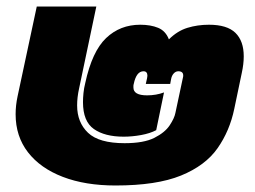

<svg xmlns="http://www.w3.org/2000/svg" viewBox="-20 -560 783 590"><path d="M335 10Q242 10 173 -16.5Q104 -43 66 -92Q28 -141 28 -209Q28 -236 34 -264L93 -540H276L223 -288Q217 -261 217 -236Q217 -184 250.5 -152Q284 -120 363 -120Q422 -120 454.5 -136.5Q487 -153 501.5 -175Q516 -197 519 -213L542 -321Q543 -324 543 -328Q543 -341 528 -341Q520 -341 514 -334.5Q508 -328 506 -318L503 -302H428L432 -320Q432 -322 432.5 -324Q433 -326 433 -327Q433 -341 421 -341Q399 -341 391 -302Q390 -299 390 -296Q390 -293 390 -291Q390 -267 432 -267Q460 -267 484 -276L460 -160Q441 -150 413.5 -145Q386 -140 360 -140Q302 -140 268.5 -163.5Q235 -187 235 -246Q235 -259 236.5 -274Q238 -289 242 -305Q263 -402 306 -443Q349 -484 411 -484Q443 -484 466 -474.5Q489 -465 499 -439Q525 -465 556 -474.5Q587 -484 622 -484Q678 -484 703.5 -459Q729 -434 729 -387Q729 -363 723 -336L700 -226Q686 -158 648.5 -104.5Q611 -51 536 -20.5Q461 10 335 10Z"/></svg>

Font: Kanit Black
Style: Italic
Weight: 900
Italic angle: -12°
Designer: Katatrad Team
Foundry: CadsonDemak
Version: Version 2.000; ttfautohint (v1.8.3)